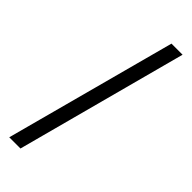

<svg xmlns="http://www.w3.org/2000/svg" viewBox="-324 -830 1077 1077"><g transform="rotate(45 214.0 -291.5)"><path d="M394 -799 123 216H34L306 -799Z"/></g></svg>

Font: Noto Sans Sinhala UI SemiCondensed Medium
Style: Regular
Weight: 500
Width: 4
Designer: Jelle Bosma - Monotype Design Team
Foundry: Monotype Imaging Inc.
Version: Version 2.006; ttfautohint (v1.8.4.7-5d5b)